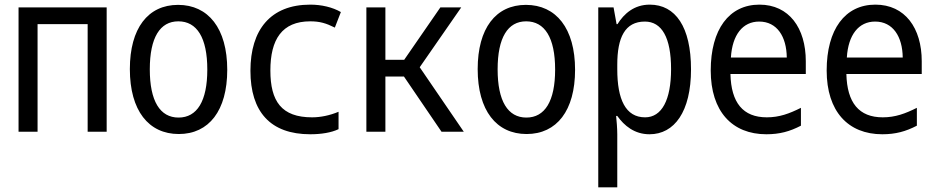

<svg xmlns="http://www.w3.org/2000/svg" viewBox="-20 -568 4040 828"><path d="M60 0H142V-464H358V0H440V-536H60Z M751 10C881 10 960 -91 960 -267C960 -446 878 -547 748 -547C618 -547 540 -446 540 -270C540 -91 621 10 751 10ZM750 -61C670 -61 626 -132 626 -269C626 -406 670 -476 749 -476C829 -476 874 -406 874 -268C874 -132 830 -61 750 -61Z M1318 11C1365 11 1409 4 1440 -11V-86C1402 -70 1362 -62 1326 -62C1194 -62 1146 -131 1146 -264C1146 -398 1196 -476 1318 -476C1359 -476 1386 -468 1424 -449L1450 -516C1414 -537 1366 -548 1318 -548C1147 -548 1060 -440 1060 -263C1060 -86 1146 11 1318 11Z M1560 0H1642V-238H1722L1884 0H1980L1790 -278L1969 -536H1879L1723 -310H1642V-536H1560Z M2251 10C2381 10 2460 -91 2460 -267C2460 -446 2378 -547 2248 -547C2118 -547 2040 -446 2040 -270C2040 -91 2121 10 2251 10ZM2250 -61C2170 -61 2126 -132 2126 -269C2126 -406 2170 -476 2249 -476C2329 -476 2374 -406 2374 -268C2374 -132 2330 -61 2250 -61Z M2560 240H2642V11C2642 -14 2639 -50 2637 -68H2642C2672 -26 2716 11 2781 11C2888 11 2960 -86 2960 -269C2960 -452 2893 -548 2782 -548C2715 -548 2671 -509 2643 -464H2639L2626 -536H2560ZM2762 -62C2678 -62 2642 -139 2642 -269V-289C2642 -406 2675 -475 2761 -475C2834 -475 2874 -406 2874 -270C2874 -137 2834 -62 2762 -62Z M3285 11C3342 11 3386 -1 3434 -26V-103C3384 -78 3341 -62 3287 -62C3184 -62 3133 -125 3130 -249H3455V-304C3455 -447 3383 -548 3255 -548C3124 -548 3045 -441 3045 -264C3045 -88 3137 11 3285 11ZM3132 -320C3138 -418 3183 -475 3254 -475C3331 -475 3372 -410 3373 -320Z M3785 11C3842 11 3886 -1 3934 -26V-103C3884 -78 3841 -62 3787 -62C3684 -62 3633 -125 3630 -249H3955V-304C3955 -447 3883 -548 3755 -548C3624 -548 3545 -441 3545 -264C3545 -88 3637 11 3785 11ZM3632 -320C3638 -418 3683 -475 3754 -475C3831 -475 3872 -410 3873 -320Z"/></svg>

Font: Noto Sans Mono ExtraCondensed
Style: Regular
Weight: 400
Width: 2
Designer: Monotype Design Team
Foundry: Monotype Imaging Inc.
Version: Version 2.014